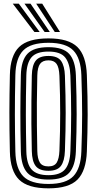

<svg xmlns="http://www.w3.org/2000/svg" viewBox="-20 -1020 530 1050"><path d="M245 10Q132.8 10 84.5 -37.4Q36.2 -84.8 34 -191Q32.5 -254.8 31.9 -307Q31.2 -359.2 31.4 -406.9Q31.5 -454.5 32.1 -503.6Q32.8 -552.8 34 -610Q36.2 -716 84.6 -763Q133 -810 245 -810Q355.2 -810 403.2 -762.9Q451.2 -715.8 455 -610Q457.2 -545.5 458.4 -492.4Q459.5 -439.2 459.4 -391.2Q459.2 -343.2 458.1 -294.8Q457 -246.2 455 -191Q451 -85.8 403.8 -37.9Q356.5 10 245 10ZM245 -14Q340.8 -14 381.2 -56.5Q421.8 -99 425 -192Q427 -248.5 428.1 -297.8Q429.2 -347 429.2 -394.9Q429.2 -442.8 428.2 -494.9Q427.2 -547 425 -609Q421.8 -701.8 381.1 -743.9Q340.5 -786 245 -786Q147.5 -786 106.8 -743.9Q66 -701.8 64 -609.2Q62.5 -545.8 61.9 -493.6Q61.2 -441.5 61.4 -394Q61.5 -346.5 62.1 -297.6Q62.8 -248.8 64 -191.8Q66 -98.8 106.8 -56.4Q147.5 -14 245 -14ZM245 -38Q164 -38 130 -74.6Q96 -111.2 94 -192.2Q92.5 -255.8 91.9 -307.9Q91.2 -360 91.4 -407.2Q91.5 -454.5 92.1 -503.2Q92.8 -552 94 -608.8Q95.8 -689.5 130.1 -725.8Q164.5 -762 245 -762Q325.5 -762 358.8 -724.9Q392 -687.8 395 -608Q397.2 -546.2 398.2 -494.4Q399.2 -442.5 399.2 -394.8Q399.2 -347 398.1 -298Q397 -249 395 -193Q392 -113.8 359.1 -75.9Q326.2 -38 245 -38ZM245 -62Q308.8 -62 335.6 -93.8Q362.5 -125.5 365 -194Q367 -250.2 368.1 -299.4Q369.2 -348.5 369.2 -396.1Q369.2 -443.8 368.2 -494.9Q367.2 -546 365 -606.8Q362.5 -672.5 336.9 -705.2Q311.2 -738 245 -738Q179 -738 152.2 -706.5Q125.5 -675 124 -608Q122.5 -544.8 121.9 -492.8Q121.2 -440.8 121.4 -393.5Q121.5 -346.2 122.1 -297.8Q122.8 -249.2 124 -193Q125.5 -123 153.5 -92.5Q181.5 -62 245 -62ZM245 -86Q195.2 -86 175.2 -112.1Q155.2 -138.2 154 -193.5Q152.2 -277.8 151.6 -343.1Q151 -408.5 151.8 -470.6Q152.5 -532.8 154 -607.5Q155.2 -662.5 175.4 -688.2Q195.5 -714 245 -714Q295 -714 314.1 -686.6Q333.2 -659.2 335 -605.8Q337 -549.2 338.1 -500Q339.2 -450.8 339.2 -403.4Q339.2 -356 338.2 -305.2Q337.2 -254.5 335 -194.8Q333 -139.8 313.4 -112.9Q293.8 -86 245 -86ZM245 -110Q277.5 -110 290.4 -131.2Q303.2 -152.5 305 -195.5Q307.2 -254 308.2 -304Q309.2 -354 309.2 -401.2Q309.2 -448.5 308.2 -498Q307.2 -547.5 305 -605Q303.2 -651.2 289.4 -670.6Q275.5 -690 245 -690Q213.2 -690 199.1 -670.8Q185 -651.5 184 -606.8Q182.2 -523 181.6 -457.8Q181 -392.5 181.8 -330.6Q182.5 -268.8 184 -194.2Q185 -152 198 -131Q211 -110 245 -110ZM168.2 -845 49.8 -1000H82.8L197 -845ZM224 -845 113.8 -1000H146.8L252.5 -845ZM279.5 -845 177.8 -1000H210.8L308.2 -845Z"/></svg>

Font: Big Shoulders Inline Display Thin Black
Style: Regular
Weight: 900
Version: Version 2.002